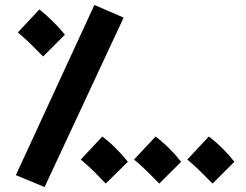

<svg xmlns="http://www.w3.org/2000/svg" viewBox="-20 -721 993 775"><path d="M160 34 44 -14 361 -701 479 -650ZM154 -493Q124 -523 103 -544Q82 -565 52 -590L139 -683Q169 -659 195.5 -632.5Q222 -606 242 -581ZM407 20Q378 -10 357 -31Q336 -52 306 -77L393 -170Q423 -147 449.5 -120.5Q476 -94 496 -68ZM623 20Q593 -10 572 -31Q551 -52 521 -77L608 -170Q638 -147 664.5 -120.5Q691 -94 711 -68ZM838 20Q808 -10 787 -31Q766 -52 736 -77L823 -170Q853 -147 879.5 -120.5Q906 -94 926 -68Z"/></svg>

Font: Noto Sans Arabic Cond ExtBd
Style: Regular
Weight: 800
Width: 3
Designer: Monotype Design Team, Nadine Chahine, Nizar Qandah and Khaled Hosny
Foundry: Monotype Imaging Inc.
Version: Version 2.012; ttfautohint (v1.8.4.7-5d5b)